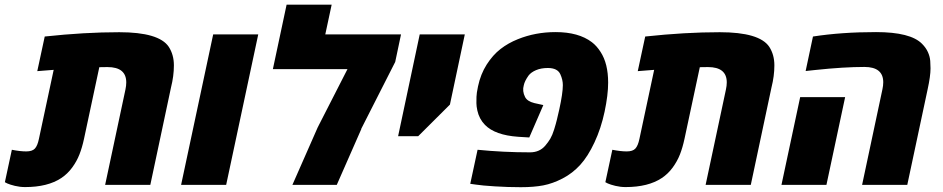

<svg xmlns="http://www.w3.org/2000/svg" viewBox="-61 -777 3965 807"><path d="M440.4 -641.6Q607.4 -641.6 648.4 -580.1Q669.9 -546.9 669.9 -502.2Q669.9 -457.5 657.7 -409.2L570.8 0H380.9L466.3 -400.9Q469.7 -417 469.7 -430.7Q469.7 -495.1 390.6 -495.1Q366.2 -495.1 356.4 -494.6L292 -192.9Q284.2 -156.7 272.9 -127.9Q261.7 -99.1 242.4 -72.8Q223.1 -46.4 196.8 -28.8Q139.6 9.3 44.4 9.3Q22.9 9.3 1.7 4.2Q-19.5 -1 -30.3 -5.9L-40.5 -11.2L-11.2 -147.5Q23.9 -140.6 49.3 -140.6Q74.7 -140.6 85.7 -152.6Q96.7 -164.6 102.5 -192.9L164.6 -483.4L95.7 -478L127 -623.5Q294.4 -641.6 440.4 -641.6Z M889.6 0H700.2L835 -632.3H1024.4Z M1306.2 -632.3H1624.5L1600.1 -516.6L1457 -234.9L1458 -235.4L1354.5 0H1168L1274.4 -241.7L1399.4 -486.3H1085.9L1143.6 -757.3H1333Z M1830.1 -337.4 1696.8 -204.6H1612.3L1703.1 -632.3H1892.6Z M1945.3 -312.5Q1941.4 -331.1 1941.4 -343.5Q1941.4 -356 1941.7 -370.1Q1941.9 -384.3 1948.2 -414.1Q1959 -465.3 1984.6 -505.6Q2010.3 -545.9 2042.7 -571Q2075.2 -596.2 2115.7 -612.3Q2189.5 -642.1 2273.9 -642.1Q2371.1 -642.1 2426.8 -599.6Q2447.3 -584 2463.4 -558.6Q2495.1 -509.8 2495.1 -429.7Q2495.1 -377.9 2480.2 -307.6Q2465.3 -237.3 2437.7 -178.5Q2410.2 -119.6 2377.9 -84.2Q2345.7 -48.8 2304 -27.1Q2262.2 -5.4 2222.4 2.2Q2182.6 9.8 2128.2 9.8Q2073.7 9.8 2019 6.3Q1964.4 2.9 1939.9 -1L1915.5 -4.4L1946.3 -147.5Q2055.2 -136.7 2166.5 -136.7Q2207 -136.7 2231 -165Q2243.2 -179.2 2252 -194.1Q2260.7 -209 2268.1 -232.7Q2275.4 -256.3 2279.5 -273.2Q2283.7 -290 2289.6 -316.4Q2304.7 -385.3 2304.7 -419.4Q2304.7 -441.4 2294.4 -464.4Q2282.7 -491.2 2241.7 -491.2Q2213.4 -491.2 2192.1 -482.2Q2170.9 -473.1 2160.6 -459.5Q2144 -436 2140.6 -418.9Q2133.3 -394 2146 -369.1Q2155.3 -351.1 2184.6 -343.8L2222.7 -335.4L2163.6 -199.2L2116.7 -202.1Q2019.5 -209 1977.5 -252Q1953.1 -276.9 1945.3 -312.5Z M2964.4 -641.6Q3131.3 -641.6 3172.4 -580.1Q3193.8 -546.9 3193.8 -502.2Q3193.8 -457.5 3181.6 -409.2L3094.7 0H2904.8L2990.2 -400.9Q2993.7 -417 2993.7 -430.7Q2993.7 -495.1 2914.6 -495.1Q2890.1 -495.1 2880.4 -494.6L2815.9 -192.9Q2808.1 -156.7 2796.9 -127.9Q2785.6 -99.1 2766.4 -72.8Q2747.1 -46.4 2720.7 -28.8Q2663.6 9.3 2568.4 9.3Q2546.9 9.3 2525.6 4.2Q2504.4 -1 2493.7 -5.9L2483.4 -11.2L2512.7 -147.5Q2547.9 -140.6 2573.2 -140.6Q2598.6 -140.6 2609.6 -152.6Q2620.6 -164.6 2626.5 -192.9L2688.5 -483.4L2619.6 -478L2650.9 -623.5Q2818.4 -641.6 2964.4 -641.6Z M3814.5 -592.8Q3831.1 -576.2 3839.4 -557.4Q3847.7 -538.6 3848.9 -520.8Q3850.1 -502.9 3850.1 -489.7Q3850.1 -457 3837.9 -401.4L3752.4 0H3562.5L3647.9 -401.4Q3651.4 -417.5 3651.4 -431.2Q3651.4 -495.6 3572.3 -495.6Q3485.8 -495.6 3366.2 -482.9L3325.2 -478.5L3356 -623.5Q3476.1 -642.1 3621.1 -642.1Q3766.1 -642.1 3814.5 -592.8ZM3412.6 0H3223.6L3302.2 -368.7H3491.2Z"/></svg>

Font: Open Sans Hebrew Extra Bold
Style: Italic
Weight: 800
Italic angle: -12°
Foundry: Ascender Corporation, Yanek Iontef
Version: Version 2.001;PS 002.001;hotconv 1.0.70;makeotf.lib2.5.58329